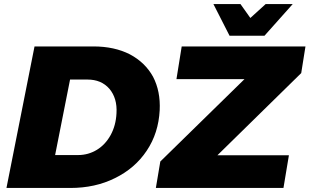

<svg xmlns="http://www.w3.org/2000/svg" viewBox="-20 -931 1533 951"><path d="M623 -662C572 -688 512 -701 443 -701H151L12 0H329C410 0 484 -16 550 -49C615 -81 668 -126 707 -185C746 -243 767 -310 771 -385C774 -448 763 -503 738 -551C712 -598 674 -635 623 -662ZM522 -491C548 -460 560 -420 557 -370C555 -329 545 -293 528 -262C511 -231 488 -206 460 -189C432 -172 401 -163 367 -163H253L327 -537H413C459 -537 495 -522 522 -491ZM1493 -701H880L854 -539H1191L774 -131L752 0H1384L1411 -162H1057L1472 -569ZM1296 -911 1220 -842 1171 -911H1037L1117 -754H1290L1430 -911Z"/></svg>

Font: Argentum Sans ExtraBold
Style: Italic
Weight: 800
Italic angle: -11.3°
Designer: Julieta Ulanovsky
Foundry: Julieta Ulanovsky
Version: Version 5.001;February 15, 2019;FontCreator 11.5.0.2425 64-b